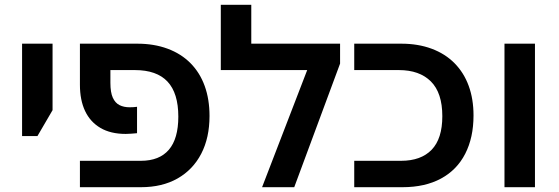

<svg xmlns="http://www.w3.org/2000/svg" viewBox="-20 -780 2331 800"><path d="M72 -213V-598H199V-321L136 -213Z M313 0V-110H567Q644 -110 683.5 -156Q723 -202 723 -294Q723 -392 678 -440Q633 -488 542 -488H370V-598H552Q622 -598 678.5 -577Q735 -556 774 -516.5Q813 -477 833 -421.5Q853 -366 853 -297Q853 -206 818.5 -139.5Q784 -73 720 -36.5Q656 0 567 0ZM504 -222Q441 -222 398.5 -247Q356 -272 334.5 -317.5Q313 -363 313 -427V-598H440V-435Q440 -395 450 -373Q460 -351 478 -342Q496 -333 520 -333Q528 -333 536 -333.5Q544 -334 551 -335V-225Q540 -224 527 -223Q514 -222 504 -222Z M1027 -598H1397V-515L1206 0H1072L1260 -488H900V-760H1027Z M1456 0V-110H1651Q1734 -110 1778.5 -156Q1823 -202 1823 -296Q1823 -393 1775.5 -440.5Q1728 -488 1642 -488H1456V-598H1652Q1722 -598 1778.5 -577Q1835 -556 1874 -516.5Q1913 -477 1933 -422Q1953 -367 1953 -299Q1953 -207 1918.5 -139.5Q1884 -72 1817.5 -36Q1751 0 1657 0Z M2082 0V-598H2209V0Z"/></svg>

Font: Noto Sans Hebrew SemiBold
Style: Regular
Weight: 600
Designer: Monotype Design Team
Foundry: Monotype Imaging Inc.
Version: Version 2.003